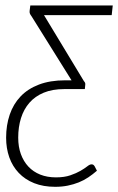

<svg xmlns="http://www.w3.org/2000/svg" viewBox="-20 -518 444 722"><path d="M94 -497.5H404L400 -461H145.5L295.5 -213Q298 -210.5 299.8 -206.8Q301.5 -203 300.5 -198L299 -183H221.5Q177 -183 144.5 -169.5Q112 -156 90.8 -131.8Q69.5 -107.5 59 -74Q48.5 -40.5 48.5 -0.5Q48.5 34 58.5 61.5Q68.5 89 86.8 108.5Q105 128 131.2 138.5Q157.5 149 190.5 149Q222 149 244.5 141.2Q267 133.5 282.5 124.5Q298 115.5 307.8 107.8Q317.5 100 324 100Q328.5 100 331 101.8Q333.5 103.5 336 107.5L344.5 124Q329 137.5 312.2 148.8Q295.5 160 276.2 167.8Q257 175.5 235 180Q213 184.5 187.5 184.5Q143 184.5 108.5 170.8Q74 157 50.5 132.2Q27 107.5 15 73.8Q3 40 3 0Q3 -47 16.5 -86.8Q30 -126.5 57.2 -155.2Q84.5 -184 126.5 -200Q168.5 -216 225.5 -216H249L98.5 -457Q94.5 -462 92.5 -466.8Q90.5 -471.5 91.5 -478Z"/></svg>

Font: Lato Light
Style: Italic
Weight: 300
Italic angle: -7°
Designer: Lukasz Dziedzic
Foundry: tyPoland Lukasz Dziedzic
Version: Version 2.007; 2014-02-27